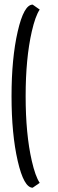

<svg xmlns="http://www.w3.org/2000/svg" viewBox="-20 -708 259 852"><path d="M125 125Q85.9 125 58.6 6.1Q31.2 -112.8 31.2 -281.2Q31.2 -449.2 58.6 -568.4Q85.9 -687.5 125 -687.5L156.2 -665.5Q136.7 -636.7 121.1 -568.4Q93.8 -449.2 93.8 -281.2Q93.8 -112.8 121.1 5.9Q136.7 74.2 156.2 103.5Z"/></svg>

Font: Juliett
Style: Regular
Weight: 400
Designer: GGBotNet
Foundry: GGBotNet
Version: 0.60